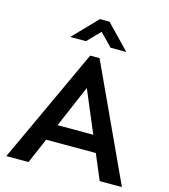

<svg xmlns="http://www.w3.org/2000/svg" viewBox="-125 -963 933 1061"><g transform="rotate(15 341.5 -432.5)"><path d="M10.7 0 314.5 -656.2H368.2L671.9 0H544.9L342.8 -478.5L137.7 0ZM163.1 -144.5V-238.3H527.3V-144.5ZM181.6 -727.5 314.5 -865.2H369.1L502 -727.5H412.1L341.8 -799.8L271.5 -727.5Z"/></g></svg>

Font: Sen Medium
Style: Regular
Weight: 500
Designer: Kosal Sen, Philatype
Foundry: Philatype
Version: Version 2.000;gftools[0.9.31]